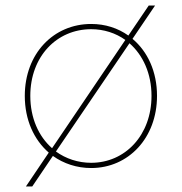

<svg xmlns="http://www.w3.org/2000/svg" viewBox="-20 -607 660 697"><path d="M311 3C446 3 550 -106 550 -259C550 -347 516 -420 461 -466L543 -587H520L446 -478C408 -505 362 -520 311 -520C174 -520 70 -412 70 -259C70 -172 103 -100 157 -53L74 70H97L172 -41C211 -13 259 3 311 3ZM311 -16C263 -16 219 -31 183 -57L450 -450C499 -407 530 -340 530 -259C530 -116 434 -16 311 -16ZM90 -259C90 -402 186 -501 311 -501C357 -501 400 -487 435 -462L169 -69C120 -112 90 -179 90 -259Z"/></svg>

Font: Chess Sans Thin
Style: Regular
Weight: 100
Designer: Wolf Bōese
Foundry: Wolf Bōese
Version: Version 7.223;Glyphs 3.3 (3306)